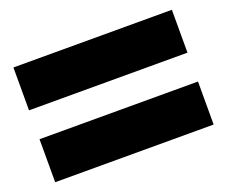

<svg xmlns="http://www.w3.org/2000/svg" viewBox="-76 -588 747 631"><g transform="rotate(-20 297.0 -272.5)"><path d="M574.2 -473.1V-323.2H20V-473.1ZM574.2 -222.2V-71.8H20V-222.2Z"/></g></svg>

Font: Stilu Bold
Style: Regular
Weight: 700
Designer: Genilson Lima Santos
Foundry: Genilson Lima Santos
Version: Version 1.200;PS 001.200;hotconv 1.0.88;makeotf.lib2.5.64775